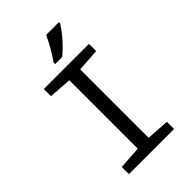

<svg xmlns="http://www.w3.org/2000/svg" viewBox="-270 -1035 1139 1139"><g transform="rotate(-45 300.0 -465.5)"><path d="M488.8 0H109.9V-60.1L253.9 -69.8V-644L109.9 -653.8V-713.9H488.8V-653.8L345.2 -644V-69.8L488.8 -60.1ZM262.2 -784.2Q308.1 -849.1 347.2 -931.2H454.1V-920.9Q399.4 -836.4 321.3 -771H262.2Z"/></g></svg>

Font: TypoPRO Noto Mono
Style: Regular
Weight: 400
Designer: Monotype Design Team
Foundry: Monotype Imaging Inc.
Version: Version 1.00